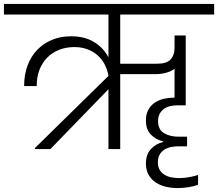

<svg xmlns="http://www.w3.org/2000/svg" viewBox="-49 -760 1112 979"><path d="M504 -305 208 0H129V-5L504 -373Q499 -404 485 -431Q471 -458 448.5 -478Q426 -498 396 -509Q366 -520 330 -520Q288 -520 252.5 -506Q217 -492 191.5 -466Q166 -440 152 -403.5Q138 -367 138 -321H74Q74 -379 91.5 -426Q109 -473 141 -506Q173 -539 216.5 -557Q260 -575 313 -575Q382 -575 430 -546Q478 -517 504 -468V-686H-29V-740H1043V-686H564V-435H751Q801 -435 821 -457Q841 -479 841 -515V-579H898V-223H856Q837 -223 819.5 -219Q802 -215 788 -205.5Q774 -196 765.5 -180.5Q757 -165 757 -142Q757 -99 787.5 -81Q818 -63 862 -63H905V-14H859Q840 -14 821.5 -10Q803 -6 788.5 3.5Q774 13 765 28.5Q756 44 756 68Q756 90 765 105.5Q774 121 789 130.5Q804 140 823.5 144Q843 148 865 148Q894 148 920.5 142.5Q947 137 961 132V182Q944 189 915 194Q886 199 857 199Q825 199 796 192Q767 185 744.5 170Q722 155 708.5 131Q695 107 695 74Q695 27 721 -0.5Q747 -28 783 -36V-39Q745 -48 720 -74Q695 -100 695 -145Q695 -178 707.5 -200.5Q720 -223 740 -236.5Q760 -250 785 -256Q810 -262 835 -262H841V-409Q803 -382 743 -382H564V0H504Z"/></svg>

Font: SVN-Poppins Light
Style: Regular
Weight: 300
Designer: Ninad Kale (Devanagari), Jonny Pinhorn (Latin)
Foundry: Indian Type Foundry
Version: Version 3.002 2017; ttfautohint (v1.8.3)